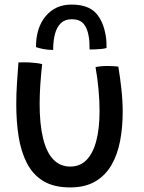

<svg xmlns="http://www.w3.org/2000/svg" viewBox="-20 -793 629 838"><path d="M397 -500Q404.5 -502 418.8 -503.5Q433 -505 447.5 -505Q459.5 -505 473.8 -504.2Q488 -503.5 496.5 -502Q504.5 -453.5 510 -403Q515.5 -352.5 515.5 -303.5Q515.5 -236.5 504 -177Q492.5 -117.5 466.2 -72.2Q440 -27 395.8 -1Q351.5 25 286 25Q214.5 25 168.5 -3.2Q122.5 -31.5 97 -81.8Q71.5 -132 61.2 -197.5Q51 -263 51 -337.5Q51 -383 54 -429.5Q57 -476 60.5 -520.5Q69.5 -521 83.2 -521Q97 -521 108 -520.5Q123.5 -519.5 138.8 -517.8Q154 -516 164 -513Q159 -468 156 -424Q153 -380 153 -339Q153 -251 167.8 -190Q182.5 -129 212.2 -97.5Q242 -66 287 -66Q329 -66 357.2 -94.5Q385.5 -123 400 -177.2Q414.5 -231.5 414.5 -309.5Q414.5 -354 410 -402.8Q405.5 -451.5 397 -500ZM137 -587.5Q137 -672 179.5 -722.5Q222 -773 291.5 -773Q363.5 -773 397.5 -737Q431.5 -701 442 -634Q444 -622.5 444.5 -610Q445 -597.5 445 -583.5Q435 -580.5 421.8 -579.2Q408.5 -578 395.2 -577.5Q382 -577 371 -577Q371 -593.5 370.2 -608Q369.5 -622.5 367 -635Q361.5 -669.5 344.8 -689.2Q328 -709 292.5 -709Q263.5 -709 245.8 -692Q228 -675 220 -645Q212 -615 212 -575Q189.5 -575 169 -579Q148.5 -583 137 -587.5Z"/></svg>

Font: Grandstander Thin
Style: Regular
Weight: 400
Version: Version 1.200